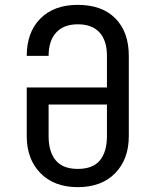

<svg xmlns="http://www.w3.org/2000/svg" viewBox="-20 -760 640 790"><path d="M300 10Q203 10 146.5 -47.5Q90 -105 90 -200V-400H420V-531Q420 -593 389.5 -626.5Q359 -660 300 -660Q242 -660 211 -626Q180 -592 180 -530H90Q90 -627 146 -683.5Q202 -740 300 -740Q400 -740 455 -684Q510 -628 510 -530V-200Q510 -105 454 -47.5Q398 10 300 10ZM300 -65Q362 -65 391 -100Q420 -135 420 -200V-330H180V-200Q180 -135 209.5 -100Q239 -65 300 -65Z"/></svg>

Font: JetBrainsMono NFM
Style: Regular
Weight: 400
Monospace: yes
Designer: Philipp Nurullin, Konstantin Bulenkov
Foundry: JetBrains
Version: Version 2.304; ttfautohint (v1.8.4.7-5d5b);Nerd Fonts 3.3.0